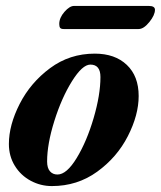

<svg xmlns="http://www.w3.org/2000/svg" viewBox="-20 -614 543 648"><path d="M10 -128Q10 -192 46.5 -263.5Q83 -335 149 -384Q215 -433 300 -433Q368 -433 408 -395Q448 -357 448 -290Q448 -226 411.5 -154.5Q375 -83 308 -34.5Q241 14 155 14Q117 14 83.5 -4Q50 -22 30 -54.5Q10 -87 10 -128ZM319 -354Q319 -396 285 -396Q258 -396 223 -340Q188 -284 163.5 -206Q139 -128 139 -69Q139 -47 148.5 -36Q158 -25 174 -25Q205 -25 239 -81Q273 -137 296 -215.5Q319 -294 319 -354ZM180 -533Q180 -554 197.5 -574Q215 -594 230 -594H482Q503 -594 503 -581Q503 -563 484 -539.5Q465 -516 448 -516H195Q186 -516 183 -520Q180 -524 180 -533Z"/></svg>

Font: EB Garamond
Style: Bold Italic
Weight: 700
Italic angle: -17.2°
Designer: Georg Duffner and Octavio Pardo
Foundry: Georg Duffner
Version: Version 1.000